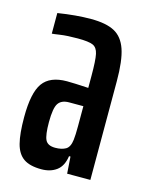

<svg xmlns="http://www.w3.org/2000/svg" viewBox="-87 -575 491 639"><g transform="rotate(15 158.5 -255.0)"><path d="M17 -145Q17 -229 41.5 -263Q66 -297 124 -297Q147 -297 198 -294V-336Q198 -389 193.5 -410Q189 -431 174.5 -437.5Q160 -444 122 -444Q85 -444 61.5 -440.5Q38 -437 34 -437V-508Q97 -518 148 -518Q200 -518 229 -502.5Q258 -487 271 -449Q284 -411 284 -340V0H204L200 -58H195Q190 -23 169 -7.5Q148 8 117 8Q77 8 55.5 -7Q34 -22 25.5 -55Q17 -88 17 -145ZM196 -115Q198 -131 198 -162V-197V-231H149Q123 -231 112 -215Q101 -199 101 -150Q101 -106 109 -89.5Q117 -73 143 -73Q165 -73 179 -81Q193 -89 196 -115Z"/></g></svg>

Font: Saira Ultra Condensed SemiBold
Style: Regular
Weight: 600
Width: 1
Designer: Hector Gatti with collaboration of the Omnibus-Type team
Foundry: Omnibus-Type
Version: Version 1.001; ttfautohint (v1.8)